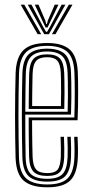

<svg xmlns="http://www.w3.org/2000/svg" viewBox="-20 -790 392 817"><path d="M181.5 7Q113.8 7 81.3 -20.9Q48.8 -48.9 46.3 -118.4Q45.3 -153.8 44.7 -199.9Q44 -246 44 -295.9Q44 -345.7 44.7 -393.5Q45.3 -441.3 46.5 -480Q49.2 -547.6 80.4 -577.3Q111.6 -607 180.7 -607Q245.6 -607 276.9 -579.1Q308.2 -551.1 311.1 -482.1Q311.7 -468.3 312.1 -447.1Q312.5 -425.9 312.5 -399.2Q312.6 -372.4 312.1 -341.7Q311.6 -311 310.1 -278.3H116.5Q116.6 -250.1 116.8 -223.3Q117.1 -196.5 117.5 -171.5Q118 -146.5 118.7 -123.3Q120 -84.7 133.6 -69Q147.3 -53.4 181.5 -53.4Q212.6 -53.4 224.8 -67.9Q236.9 -82.4 238.7 -121.9Q239.4 -137.4 239.1 -159.8Q238.9 -182.1 237.7 -208H252.2Q253.4 -181 253.6 -159.3Q253.9 -137.6 253.2 -121.3Q251.3 -75.9 235.4 -58.6Q219.5 -41.3 181.5 -41.3Q140.2 -41.3 122.8 -59.3Q105.4 -77.3 103.9 -122Q103.4 -143.4 102.9 -172.4Q102.5 -201.4 102.2 -232.5Q102 -263.5 102 -290.3H296.3Q297.4 -320.4 297.8 -348.8Q298.2 -377.3 298.1 -402.5Q298 -427.6 297.6 -447.9Q297.2 -468.2 296.6 -481.8Q293.8 -546 265.3 -570.4Q236.7 -594.9 180.7 -594.9Q117.7 -594.9 90.5 -567.4Q63.3 -539.9 61 -479.3Q59.7 -439.9 59.1 -392.6Q58.5 -345.3 58.5 -296.2Q58.5 -247.2 59.2 -201.5Q59.8 -155.8 60.7 -119.5Q62.9 -56.4 91.5 -30.7Q120.1 -5.1 181.5 -5.1Q241.7 -5.1 267.7 -30.8Q293.8 -56.6 296.6 -119.1Q297.1 -130.3 297.2 -144.7Q297.3 -159.1 296.9 -175.3Q296.5 -191.6 295.6 -208H310.1Q311.3 -185.8 311.7 -161.8Q312.1 -137.7 311.1 -118.5Q308.2 -50.4 278.6 -21.7Q249 7 181.5 7ZM181.5 -17.1Q126.5 -17.1 101.9 -40.2Q77.3 -63.3 75.2 -120.1Q74 -158.4 73.5 -205.6Q73 -252.7 73 -302.1Q73 -351.5 73.6 -397.2Q74.2 -442.9 75.3 -478.1Q77.5 -536.3 102.7 -559.6Q127.9 -582.9 180.7 -582.9Q230.3 -582.9 255 -561Q279.7 -539.1 282.1 -481.2Q282.9 -466.1 283.4 -439.4Q283.9 -412.6 283.7 -377.6Q283.5 -342.7 282.1 -302.4H87.6Q87.5 -250.4 87.8 -209.6Q88.1 -168.9 89 -121.1Q89.8 -71.5 110.3 -50.3Q130.8 -29.2 181.5 -29.2Q226.2 -29.2 245.7 -48.9Q265.2 -68.6 267.6 -120.2Q268.3 -137 268.1 -159.6Q267.8 -182.1 266.6 -208H281.1Q282.3 -183.4 282.6 -160.5Q282.9 -137.6 282.1 -119.7Q279.5 -62.7 257.1 -39.9Q234.7 -17.1 181.5 -17.1ZM87.6 -314.5H267.9Q269 -349.5 269 -382.1Q269.1 -414.6 268.7 -440.4Q268.4 -466.2 267.6 -480.7Q265.5 -531.9 244.6 -551.3Q223.7 -570.8 180.7 -570.8Q135 -570.8 113.3 -550.3Q91.6 -529.8 89.7 -477.5Q88.9 -449.7 88.4 -404.7Q87.9 -359.6 87.6 -314.5ZM102.1 -326.6Q102.3 -348.2 102.5 -373.2Q102.6 -398.3 103.1 -424.7Q103.6 -451.1 104.2 -476.7Q105.9 -522.4 123.6 -540.5Q141.2 -558.7 180.7 -558.7Q218.4 -558.7 234.9 -541.1Q251.4 -523.5 253.2 -479.7Q253.7 -467.7 254.1 -445Q254.6 -422.4 254.5 -392.1Q254.5 -361.8 253.5 -326.6ZM116.8 -338.7H239.1Q239.9 -369.6 240 -397.6Q240 -425.6 239.6 -447Q239.1 -468.4 238.7 -479.3Q237 -517.4 223.7 -532Q210.5 -546.6 180.7 -546.6Q148.1 -546.6 134.1 -531.1Q120 -515.6 118.7 -476.2Q118.3 -455.6 117.8 -433.8Q117.4 -412.1 117.1 -388.5Q116.9 -364.9 116.8 -338.7ZM67.9 -770.2H83.4L155.4 -644.4H140.3ZM98.1 -770.2H114L163.4 -676L175.9 -654.7H180.4L192.9 -676L242.3 -770.2H258.2L188.2 -644.4H168.1ZM127.9 -770.2H143.8L172.9 -702.4L176.7 -687.8H179.6L183.5 -702.4L212.9 -770.2H228.8L191.8 -693.1L182.6 -673.2H173.7L164.4 -693.1ZM272.9 -770.2H288.4L216 -644.4H200.9Z"/></svg>

Font: Big Shoulders Inline Display SC Thin
Style: Regular
Weight: 100
Designer: Patric King
Foundry: XO Type Co
Version: Version 2.002